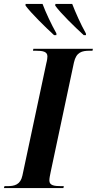

<svg xmlns="http://www.w3.org/2000/svg" viewBox="-53 -964 496 984"><path d="M224 -784H236V-793C210 -839 181 -901 165 -944H78V-935C106 -897 179 -825 224 -784ZM376 -784H388L387 -793C361 -839 334 -900 317 -944H231L230 -935C258 -896 331 -825 376 -784ZM-33 0H272L274 -10H260C224 -10 200 -14 200 -39C200 -50 203 -65 207 -84L326 -644C338 -697 367 -704 407 -704H421L423 -714H118L116 -704H130C166 -704 190 -700 190 -675C190 -669 189 -657 184 -638L62 -65C52 -17 21 -10 -15 -10H-30Z"/></svg>

Font: Noto Serif Display Condensed
Style: Bold Italic
Weight: 700
Width: 3
Italic angle: -12°
Designer: Monotype Design Team
Foundry: Monotype Imaging Inc.
Version: Version 2.009